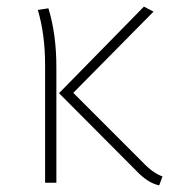

<svg xmlns="http://www.w3.org/2000/svg" viewBox="-20 -551 527 579"><path d="M94 -521 126 -526Q150 -448 150 -348V0H116V-354Q116 -448 94 -521ZM443 -516 201 -271 410 -62Q441 -29 470 -19L460 8Q426 1 391 -36L158 -270L414 -531Z"/></svg>

Font: FiraSans
Style: Regular
Weight: 200
Designer: Carrois Corporate & Edenspiekermann AG
Foundry: Carrois Corporate GbR & Edenspiekermann AG
Version: Version 3.106;PS 003.106;hotconv 1.0.70;makeotf.lib2.5.58329